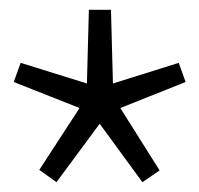

<svg xmlns="http://www.w3.org/2000/svg" viewBox="-20 -720 406 391"><path d="M95 -349 60 -374 142 -500 8 -553 22 -592 157 -550 161 -700H206L210 -550L344 -592L358 -553L225 -500L305 -373L270 -349L183 -468Z"/></svg>

Font: Georama SemiExpanded
Style: Regular
Weight: 400
Width: 6
Designer: Jean-Baptiste Levee
Foundry: Production Type
Version: Version 1.001